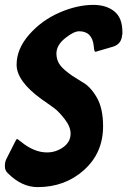

<svg xmlns="http://www.w3.org/2000/svg" viewBox="-53 -764 521 786"><path d="M448 -623 447 -622Q445 -584 410 -573Q399 -570 377.5 -563.5Q356 -557 345 -554H346L338 -552Q332 -552 331 -574Q325 -636 271 -636Q249 -636 213.5 -607.5Q178 -579 178 -545Q178 -526 185.5 -510Q193 -494 211.5 -478Q230 -462 242.5 -454Q255 -446 284 -428Q317 -410 343 -365.5Q369 -321 369 -247Q369 -138 291 -68Q213 2 101 2Q36 2 -21 -55Q-33 -66 -33 -83V-87Q-33 -100 -27 -113L9 -184Q15 -195 16 -195Q20 -195 31 -185L36 -182H35Q88 -140 139 -140Q176 -140 206 -161.5Q236 -183 236 -217Q236 -245 212.5 -275.5Q189 -306 170.5 -320Q152 -334 117 -358Q15 -432 15 -499Q15 -564 66.5 -622.5Q118 -681 190.5 -712.5Q263 -744 329 -744Q382 -744 415 -717.5Q448 -691 448 -633Z"/></svg>

Font: Bangerz Fix
Style: Regular
Weight: 400
Designer: vernon adams
Foundry: Vernon Adams
Version: Version 2.10;December 28, 2023;FontCreator 13.0.0.2683 64-bi